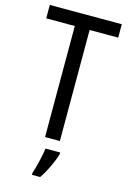

<svg xmlns="http://www.w3.org/2000/svg" viewBox="-138 -779 710 1064"><g transform="rotate(15 217.0 -246.5)"><path d="M259 0V-637H423V-714H10V-637H174V0ZM277 71V61H193C188 102 170 175 158 210V221H205C234 180 264 116 277 71Z"/></g></svg>

Font: Noto Sans Georgian Condensed
Style: Regular
Weight: 400
Width: 3
Designer: Monotype Design Team, Akaki Razmadze
Foundry: Google LLC
Version: Version 2.005